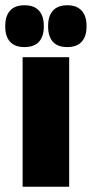

<svg xmlns="http://www.w3.org/2000/svg" viewBox="-40 -710 349 730"><path d="M223 0H46V-492.5H223ZM53 -531Q16.5 -531 -1.8 -551.2Q-20 -571.5 -20 -608V-612.5Q-20 -649 -1.8 -669.5Q16.5 -690 53 -690Q90 -690 108.2 -669.5Q126.5 -649 126.5 -612.5V-608Q126.5 -571.5 108.2 -551.2Q90 -531 53 -531ZM216 -531Q179 -531 161 -551.2Q143 -571.5 143 -608V-612.5Q143 -649 161.2 -669.5Q179.5 -690 216 -690Q252 -690 270.5 -669.5Q289 -649 289 -612.5V-608Q289 -571.5 270.5 -551.2Q252 -531 216 -531Z"/></svg>

Font: Anek Malayalam ExtraBold
Style: Regular
Weight: 800
Version: Version 1.003